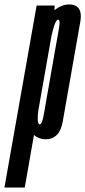

<svg xmlns="http://www.w3.org/2000/svg" viewBox="-99 -625 384 865"><path d="M-79 220 66 -600H147L146.5 -579Q179 -605 212.5 -605Q238.5 -605 251.5 -592Q271 -573 262.5 -525.5Q248.5 -446.5 223 -301Q197.5 -156 183.5 -76.8Q169.5 2.5 106 2.5Q76.5 2.5 54 -17L12.5 220ZM74 -129Q71 -106.5 71 -91Q71 -65 80 -65Q90.5 -65 97.5 -104.5Q104.5 -144 132 -301Q159.5 -456.5 166.5 -496.5Q173 -532.5 165 -536Q164 -536.5 163 -536.5Q154.5 -536.5 145.5 -510Q139 -490.5 133 -463.5Z"/></svg>

Font: Anybody UltraCondensed Medium
Style: Italic
Weight: 500
Width: 1
Italic angle: -10°
Designer: Tyler Finck
Foundry: Etcetera Type Company
Version: Version 1.010; ttfautohint (v1.8.3) -l 8 -r 50 -G 200 -x 14 